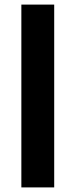

<svg xmlns="http://www.w3.org/2000/svg" viewBox="-20 -749 328 836"><path d="M73 67V-729H216V67Z"/></svg>

Font: Mona Sans SemiExpanded
Style: Bold
Weight: 700
Width: 6
Designer: Deni Anggara
Foundry: GitHub
Version: Version 2.000